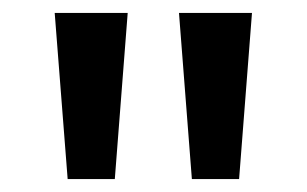

<svg xmlns="http://www.w3.org/2000/svg" viewBox="-20 -734 476 298"><path d="M178.2 -713.9 158.2 -456.1H85L64.9 -713.9ZM371.1 -713.9 351.1 -456.1H277.8L257.8 -713.9Z"/></svg>

Font: f1_2797           
Style: Regular
Weight: 600
Foundry: Ascender Corporation
Version: Version 1.10